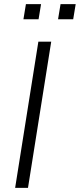

<svg xmlns="http://www.w3.org/2000/svg" viewBox="-20 -906 385 926"><path d="M53 0 165 -705H227L115 0ZM260 -813 272 -886H345L333 -813ZM93 -813 105 -886H178L166 -813Z"/></svg>

Font: Nunito Sans 12pt ExtraLight 12pt Light
Style: Italic
Weight: 300
Italic angle: -9°
Version: Version 3.101;gftools[0.9.27]